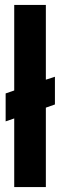

<svg xmlns="http://www.w3.org/2000/svg" viewBox="-20 -763 247 783"><path d="M38 0V-280L3 -268V-382L38 -394V-743H167V-438L204 -450V-337L167 -324V0Z"/></svg>

Font: Saira ExtraCondensed ExtraBold
Style: Regular
Weight: 800
Width: 2
Designer: Hector Gatti with collaboration of the Omnibus-Type team
Foundry: Omnibus-Type
Version: Version 1.101